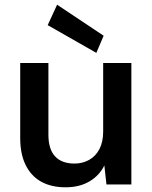

<svg xmlns="http://www.w3.org/2000/svg" viewBox="-20 -785 648 817"><path d="M259 12Q199 12 156 -11.5Q113 -35 89.5 -82Q66 -129 66 -198V-517H186V-212Q186 -150 214.5 -119.5Q243 -89 297 -89Q331 -89 359 -104.5Q387 -120 403 -150.5Q419 -181 419 -225V-517H539V0H433L424 -81Q403 -38 360.5 -13Q318 12 259 12ZM390 -560 183 -678 223 -765 421 -633Z"/></svg>

Font: DM Sans 11pt SemiBold
Style: Regular
Weight: 600
Version: Version 4.004;gftools[0.9.30]